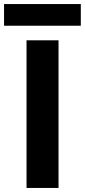

<svg xmlns="http://www.w3.org/2000/svg" viewBox="-59 -928 419 948"><path d="M230 0H72V-729H230ZM-39 -801V-908H340V-801Z"/></svg>

Font: BDO Grotesk
Style: Bold
Weight: 700
Designer: Deni Anggara
Foundry: Lokal Container
Version: Version 2.000